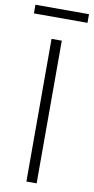

<svg xmlns="http://www.w3.org/2000/svg" viewBox="-113 -897 457 937"><g transform="rotate(10 116.0 -428.5)"><path d="M140.6 0H89.8V-707H140.6ZM249 -814.5H-16.6V-857.4H249Z"/></g></svg>

Font: Pretendard ExtraLight
Style: Regular
Weight: 200
Designer: Base glyphs from Inter by Rasmus Andersson; Hangeul glyphs from Noto Sans CJK(Source Han Sans) by Jang Soo-young and Kan
Foundry: Kil Hyung-jin
Version: Version 1.309